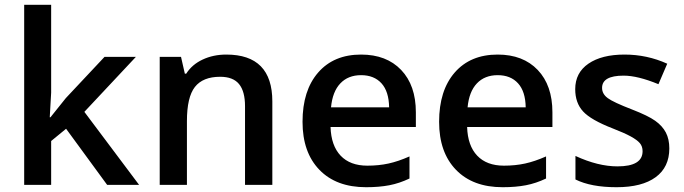

<svg xmlns="http://www.w3.org/2000/svg" viewBox="-20 -780 2886 810"><path d="M192.9 -285.2 257.8 -366.2 420.9 -540H553.2L335.9 -308.1L566.9 0H432.1L258.8 -236.8L195.8 -185.1V0H82V-759.8H195.8V-389.2L189.9 -285.2Z M1128.9 0H1013.7V-332Q1013.7 -394.5 988.5 -425.3Q963.4 -456.1 908.7 -456.1Q835.9 -456.1 802.2 -413.1Q768.6 -370.1 768.6 -269V0H653.8V-540H743.7L759.8 -469.2H765.6Q790 -507.8 835 -528.8Q879.9 -549.8 934.6 -549.8Q1128.9 -549.8 1128.9 -352.1Z M1524.4 9.8Q1398.4 9.8 1327.4 -63.7Q1256.3 -137.2 1256.3 -266.1Q1256.3 -398.4 1322.3 -474.1Q1388.2 -549.8 1503.4 -549.8Q1610.4 -549.8 1672.4 -484.9Q1734.4 -419.9 1734.4 -306.2V-244.1H1374.5Q1377 -165.5 1417 -123.3Q1457 -81.1 1529.8 -81.1Q1577.6 -81.1 1618.9 -90.1Q1660.2 -99.1 1707.5 -120.1V-26.9Q1665.5 -6.8 1622.6 1.5Q1579.6 9.8 1524.4 9.8ZM1503.4 -462.9Q1448.7 -462.9 1415.8 -428.2Q1382.8 -393.6 1376.5 -327.1H1621.6Q1620.6 -394 1589.4 -428.5Q1558.1 -462.9 1503.4 -462.9Z M2100.6 9.8Q1974.6 9.8 1903.6 -63.7Q1832.5 -137.2 1832.5 -266.1Q1832.5 -398.4 1898.4 -474.1Q1964.4 -549.8 2079.6 -549.8Q2186.5 -549.8 2248.5 -484.9Q2310.5 -419.9 2310.5 -306.2V-244.1H1950.7Q1953.1 -165.5 1993.2 -123.3Q2033.2 -81.1 2106 -81.1Q2153.8 -81.1 2195.1 -90.1Q2236.3 -99.1 2283.7 -120.1V-26.9Q2241.7 -6.8 2198.7 1.5Q2155.8 9.8 2100.6 9.8ZM2079.6 -462.9Q2024.9 -462.9 1991.9 -428.2Q1959 -393.6 1952.6 -327.1H2197.8Q2196.8 -394 2165.5 -428.5Q2134.3 -462.9 2079.6 -462.9Z M2803.7 -153.8Q2803.7 -74.7 2746.1 -32.5Q2688.5 9.8 2581.1 9.8Q2473.1 9.8 2407.7 -22.9V-122.1Q2502.9 -78.1 2585 -78.1Q2690.9 -78.1 2690.9 -142.1Q2690.9 -162.6 2679.2 -176.3Q2667.5 -189.9 2640.6 -204.6Q2613.8 -219.2 2565.9 -237.8Q2472.7 -273.9 2439.7 -310.1Q2406.7 -346.2 2406.7 -403.8Q2406.7 -473.1 2462.6 -511.5Q2518.6 -549.8 2614.7 -549.8Q2710 -549.8 2794.9 -511.2L2757.8 -424.8Q2670.4 -460.9 2610.8 -460.9Q2520 -460.9 2520 -409.2Q2520 -383.8 2543.7 -366.2Q2567.4 -348.6 2647 -317.9Q2713.9 -292 2744.1 -270.5Q2774.4 -249 2789.1 -220.9Q2803.7 -192.9 2803.7 -153.8Z"/></svg>

Font: f0_1792           
Style: Regular
Weight: 600
Foundry: Ascender Corporation
Version: Version 1.10